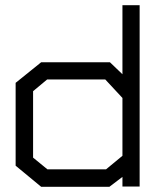

<svg xmlns="http://www.w3.org/2000/svg" viewBox="-20 -717 606 737"><path d="M450 -1V-38L400 0H138L40 -81V-399L138 -478H402L450 -432V-697H516V-1ZM450 -341 384 -412H161L107 -367V-112L162 -67H387L450 -119Z"/></svg>

Font: Turret Road Medium
Style: Regular
Weight: 500
Designer: Noponies
Foundry: Noponies
Version: Version 1.001; ttfautohint (v1.8)